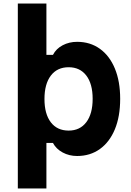

<svg xmlns="http://www.w3.org/2000/svg" viewBox="-20 -868 740 1088"><path d="M417 16Q372 16 335 -4Q298 -24 280 -58H243V200H81V-848H243V-557H280Q298 -592 335 -611.5Q372 -631 417 -631Q491 -631 546 -591.5Q601 -552 631 -479.5Q661 -407 661 -308Q661 -208 631 -135.5Q601 -63 546 -23.5Q491 16 417 16ZM232 -307Q232 -222 268 -175Q304 -128 369 -128Q433 -128 469 -175.5Q505 -223 505 -308Q505 -393 469 -440Q433 -487 369 -487Q304 -487 268 -439.5Q232 -392 232 -307Z"/></svg>

Font: Martian Mono
Style: Bold
Weight: 700
Designer: Roman Shamin
Foundry: Evil Martians
Version: Version 1.000